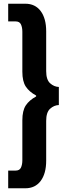

<svg xmlns="http://www.w3.org/2000/svg" viewBox="-20 -762 352 1031"><path d="M24 249V154H64Q85 154 92.5 138Q100 122 100 98V-116Q100 -168 118.5 -196Q137 -224 174 -244V-249Q137 -269 118.5 -297Q100 -325 100 -377V-591Q100 -615 92.5 -631Q85 -647 64 -647H24V-742H116Q169 -742 198.5 -702.5Q228 -663 228 -594V-380Q228 -334 249 -315Q270 -296 296 -295V-198Q270 -197 249 -178Q228 -159 228 -113V101Q228 170 198.5 209.5Q169 249 116 249Z"/></svg>

Font: Hanken Grotesk Black
Style: Regular
Weight: 900
Designer: Alfredo Marco Pradil
Foundry: Hanken Design Co.
Version: Version 3.014